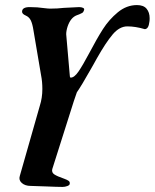

<svg xmlns="http://www.w3.org/2000/svg" viewBox="-20 -453 610 757"><path d="M570 -381Q570 -372 569 -367Q566 -339 551 -338Q514 -349 482 -349Q451 -349 424 -317Q397 -285 362 -223Q355 -211 349.5 -200.5Q344 -190 339 -182Q300 -113 283 -89L271 -54L186 214Q183 227 194 234.5Q205 242 234 252Q245 256 250.5 260Q256 264 255 271Q255 277 245.5 280.5Q236 284 227 284Q207 284 161 282Q117 280 101 280Q79 280 66 268.5Q53 257 58 241L137 -36Q147 -67 147 -102Q147 -131 142 -156L112 -333Q108 -359 101.5 -372.5Q95 -386 81 -392Q67 -398 67 -407Q67 -425 97 -425Q128 -425 154 -421Q170 -419 178 -419Q207 -419 232 -422Q283 -425 292 -425Q301 -425 307.5 -422Q314 -419 311 -412Q309 -405 304 -402Q299 -399 292.5 -396.5Q286 -394 283 -393Q259 -384 247 -350Q241 -332 241 -318L255 -157Q255 -156 255.5 -151.5Q256 -147 259 -147Q273 -147 289.5 -171Q306 -195 331 -242Q362 -301 386 -338.5Q410 -376 444.5 -404.5Q479 -433 520 -433Q546 -433 558 -418.5Q570 -404 570 -381Z"/></svg>

Font: EB Garamond
Style: Bold Italic
Weight: 700
Italic angle: -17.2°
Designer: Georg Duffner and Octavio Pardo
Foundry: Georg Duffner
Version: Version 1.000